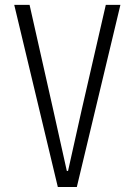

<svg xmlns="http://www.w3.org/2000/svg" viewBox="-20 -750 540 770"><path d="M211.9 0 37.1 -730.5H98.6L193.4 -309.6L248 -64.5H252.9Q258.8 -88.9 307.6 -309.6L404.3 -730.5H462.9L288.1 0Z"/></svg>

Font: GenEi Gothic M Light
Style: Regular
Weight: 300
Designer: o_tamon (Modified); [Source Han Sans]
Ryoko NISHIZUKA  (kana & ideographs); Paul D. Hunt (Latin, Greek & Cyrillic); Wenl
Version: Version 1.1a;Original Version 1.004